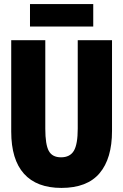

<svg xmlns="http://www.w3.org/2000/svg" viewBox="-20 -911 603 941"><path d="M281 10Q160 10 97.5 -59.5Q35 -129 35 -266V-714H202V-280Q202 -203 219 -171.5Q236 -140 279 -140Q323 -140 342 -172Q361 -204 361 -281V-714H529V-269Q529 -134 468 -62Q407 10 281 10ZM127 -781V-891H437V-781Z"/></svg>

Font: Noto Sans Mono SemiCondensed Black
Style: Regular
Weight: 900
Width: 4
Designer: Monotype Design Team
Foundry: Monotype Imaging Inc.
Version: Version 2.014; ttfautohint (v1.8.4.7-5d5b)